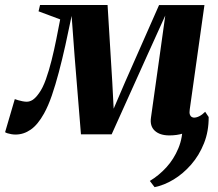

<svg xmlns="http://www.w3.org/2000/svg" viewBox="-50 -533 878 772"><path d="M631 11.5Q593 11.5 572.5 -7.2Q552 -26 557 -60L589.5 -291L614.5 -470.5L540 -306L399 7H275.5L250 -306.5L238 -469Q225.5 -408 212.8 -350.8Q200 -293.5 186.5 -242.5Q173 -191.5 158.5 -149.2Q144 -107 127 -76.5Q102 -31.5 73.5 -11.8Q45 8 12.5 8Q4 8 -4.5 6.5Q-13 5 -19.5 3Q-26 1 -29.5 -1.5L9.5 -134.5Q15 -132.5 23.2 -130Q31.5 -127.5 40.8 -125.8Q50 -124 57.5 -124Q63.5 -124 69.2 -125.8Q75 -127.5 81 -131.2Q87 -135 93.5 -141.8Q100 -148.5 107 -158.5Q122 -179 134.5 -214Q147 -249 157.5 -291Q168 -333 176.5 -375.8Q185 -418.5 192 -455L105 -487.5L111 -513H382.5L401.5 -202L407 -96L452.5 -202L589.5 -512.5H772L713 -93.5Q711 -80.5 713.2 -73.2Q715.5 -66 720.5 -63Q725.5 -60 730 -60Q740 -60 751.5 -65.8Q763 -71.5 775 -83.5L789 -62.5Q780.5 -53 766 -40.5Q751.5 -28 731.8 -16.2Q712 -4.5 686.8 3.5Q661.5 11.5 631 11.5ZM789 -62.5Q789.5 -5 770.2 43.2Q751 91.5 718.8 128.5Q686.5 165.5 648 188.8Q609.5 212 571.5 219.5L552.5 194.5Q588.5 173 618.8 140Q649 107 667.2 63.2Q685.5 19.5 684 -33.5Z"/></svg>

Font: Merriweather 120pt ExtraBold
Style: Italic
Weight: 800
Italic angle: -7.8°
Version: Version 2.101